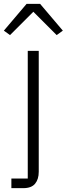

<svg xmlns="http://www.w3.org/2000/svg" viewBox="-51 -776 346 996"><path d="M8 150H93V-512H150V115Q150 154 131 177Q112 200 70 200H8ZM157 -756 275 -617 243 -594 122 -715 1 -594 -31 -617 87 -756Z"/></svg>

Font: IBM Plex Sans Arabic Light
Style: Regular
Weight: 300
Designer: Mike Abbink, Paul van der Laan, Pieter van Rosmalen, Wael Morcos, Khajak Apelian
Foundry: Bold Monday
Version: Version 1.2